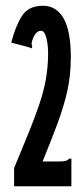

<svg xmlns="http://www.w3.org/2000/svg" viewBox="-20 -647 290 667"><path d="M29 -63Q59 -135 81 -189.5Q103 -244 117.5 -287.5Q132 -331 139 -370Q146 -409 147 -451Q148 -487 141.5 -513.5Q135 -540 123 -540Q116 -540 110.5 -536.5Q105 -533 98 -522Q92 -508 90.5 -500.5Q89 -493 92 -485L90 -479L80 -483L19 -499Q34 -557 56.5 -592Q79 -627 129 -627Q176 -627 201 -583Q226 -539 226 -449Q226 -385 214 -331.5Q202 -278 180.5 -220Q159 -162 128 -86H184Q201 -86 208 -88Q215 -90 221 -96H228V0H29Z"/></svg>

Font: Inconsolata UltraCondensed ExtraBold
Style: Regular
Weight: 800
Width: 1
Monospace: yes
Designer: Raph Levien, Cyreal, Brenton Simpson
Foundry: Raph Levien, Cyreal, Google
Version: Version 3.001; ttfautohint (v1.8.2.53-6de2)